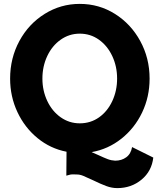

<svg xmlns="http://www.w3.org/2000/svg" viewBox="-20 -774 838 987"><path d="M768 36Q760 106 707.5 149.5Q655 193 583 193Q555 193 526.5 182.5Q498 172 457 152Q425 137 408 130Q391 123 376 123Q370 123 360 122.5Q350 122 341.5 123.5Q333 125 321 129L322 6Q239 -10 173 -64Q107 -118 69.5 -198Q32 -278 32 -370Q32 -475 79.5 -563Q127 -651 209.5 -702.5Q292 -754 390 -754Q489 -754 571 -702.5Q653 -651 701 -563Q749 -475 749 -370Q749 -276 710.5 -195.5Q672 -115 604 -61Q536 -7 451 8L485 23Q515 37 533.5 44Q552 51 572 52Q605 52 629 34.5Q653 17 659 -18ZM390 -140Q446 -140 489.5 -171Q533 -202 557.5 -255Q582 -308 582 -370Q582 -433 557 -486Q532 -539 488.5 -570Q445 -601 390 -601Q336 -601 292 -570Q248 -539 223 -486Q198 -433 198 -370Q198 -308 223 -255Q248 -202 292 -171Q336 -140 390 -140Z"/></svg>

Font: Arvo
Style: Bold
Weight: 700
Designer: Anton Koovit (Cyrillic Expansion: Cyreal)
Foundry: Anton Koovit, Yassin Baggar
Version: Version 3.000